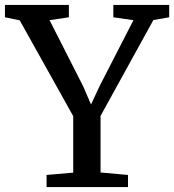

<svg xmlns="http://www.w3.org/2000/svg" viewBox="-33 -763 710 783"><path d="M265.6 -59V-289.4L47.4 -680.1L-12.8 -692.5V-743H247.9V-692.5L169.1 -680.7L305.4 -412.6L338.3 -337L373.5 -412.6L511.2 -680.7L429.2 -692.5V-743H657V-692.5L592.5 -681.3L377.1 -290.4V-59.6L489 -49.5V0H156.9V-49.5Z"/></svg>

Font: Merriweather 7pt Light
Style: Regular
Weight: 300
Designer: Eben Sorkin
Foundry: Eben Sorkin
Version: Version 2.200;gftools[0.9.31]